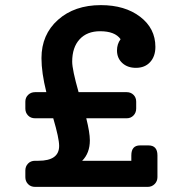

<svg xmlns="http://www.w3.org/2000/svg" viewBox="-20 -730 720 750"><path d="M560 -162Q595 -162 595 -123V-38Q595 -22 584 -11Q573 0 557 0H117Q100 0 89.5 -11Q79 -22 79 -38V-64Q79 -80 89.5 -91Q100 -102 117 -102H130Q211 -102 211 -160Q211 -190 188 -268H117Q100 -268 89.5 -279Q79 -290 79 -306V-333Q79 -349 90 -359.5Q101 -370 117 -370H161Q142 -446 142 -503Q142 -595 206.5 -652.5Q271 -710 374 -710Q468 -710 527.5 -664.5Q587 -619 587 -547Q587 -510 566.5 -487.5Q546 -465 511 -465Q478 -465 457.5 -484Q437 -503 437 -533Q437 -558 451 -577Q429 -608 371 -608Q320 -608 291 -576.5Q262 -545 262 -489Q262 -458 287 -370H475Q491 -370 501.5 -359.5Q512 -349 512 -333V-306Q512 -290 501.5 -279Q491 -268 475 -268H317Q331 -212 331 -182Q331 -132 301 -102H493V-123Q493 -162 527 -162Z"/></svg>

Font: Solway Medium
Style: Regular
Weight: 500
Designer: Mariya V. Pigoulevskaya
Foundry: The Northern Block Ltd.
Version: Version 1.000;hotconv 1.0.109;makeotfexe 2.5.65596